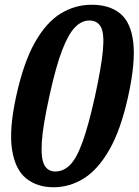

<svg xmlns="http://www.w3.org/2000/svg" viewBox="-20 -780 587 810"><path d="M48.5 -375Q79.5 -516.5 127.2 -601Q175 -685.5 235.8 -722.8Q296.5 -760 366.5 -760Q442 -760 487.2 -722.8Q532.5 -685.5 542.2 -601Q552 -516.5 521 -375Q490 -233.5 441.8 -149Q393.5 -64.5 333.5 -27.2Q273.5 10 206 10Q137 10 90.5 -27.2Q44 -64.5 30.8 -149Q17.5 -233.5 48.5 -375ZM188.5 -375Q161 -251 156.5 -181.8Q152 -112.5 166.8 -84.5Q181.5 -56.5 213 -56.5Q248 -56.5 275.8 -84.5Q303.5 -112.5 328.5 -181.8Q353.5 -251 381 -375Q408 -499 414.2 -568.2Q420.5 -637.5 406 -665.5Q391.5 -693.5 356.5 -693.5Q325 -693.5 297 -665.5Q269 -637.5 242.2 -568.2Q215.5 -499 188.5 -375Z"/></svg>

Font: Besley* Narrow Semi
Style: Italic
Weight: 600
Width: 4
Italic angle: -13°
Designer: Owen Earl
Foundry: indestructible type*
Version: Version 3.000; ttfautohint (v1.8.3)